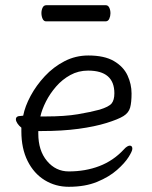

<svg xmlns="http://www.w3.org/2000/svg" viewBox="-20 -699 583 737"><path d="M157 -617Q148 -617 143.5 -627Q139 -637 139 -649Q139 -660 143.5 -669.5Q148 -679 158 -679H386Q395 -679 399.5 -669.5Q404 -660 404 -648Q404 -637 399.5 -627Q395 -617 385 -617ZM127 -196V-186Q127 -121 160.5 -81Q194 -41 244 -41Q308 -41 361.5 -61.5Q415 -82 455 -125Q462 -133 468 -136.5Q474 -140 478 -140Q488 -140 488 -128Q488 -119 473.5 -96Q459 -73 429 -46.5Q399 -20 353 -1Q307 18 244 18Q193 18 151.5 -7.5Q110 -33 86 -81Q62 -129 62 -195V-209Q53 -216 47 -225Q41 -234 41 -241Q41 -254 60 -254Q61 -254 64.5 -254.5Q68 -255 69 -255Q76 -291 97.5 -331Q119 -371 152 -406.5Q185 -442 227.5 -464Q270 -486 319 -486Q381 -486 417.5 -464.5Q454 -443 469.5 -409.5Q485 -376 485 -340Q485 -306 479.5 -286Q474 -266 454 -253.5Q434 -241 389 -227Q344 -213 281.5 -204.5Q219 -196 140 -196ZM155 -252Q229 -252 279 -260.5Q329 -269 362 -278Q398 -289 408.5 -302Q419 -315 419 -341Q419 -428 318 -428Q281 -428 250 -411Q219 -394 195.5 -367Q172 -340 156.5 -309.5Q141 -279 135 -252Z"/></svg>

Font: Moon Stars Kai T
Style: Regular
Weight: 400
Designer: GuiWonder
Version: Version 1.101